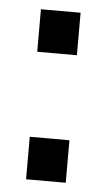

<svg xmlns="http://www.w3.org/2000/svg" viewBox="-42 -510 300 540"><g transform="rotate(5 108.0 -240.0)"><path d="M52 0V-120H164V0ZM52 -360V-480H164V-360Z"/></g></svg>

Font: Tektur SemiCondensed Medium
Style: Regular
Weight: 500
Width: 4
Designer: Adam Jagosz
Foundry: Adam Jagosz
Version: Version 1.005;gftools[0.9.30]